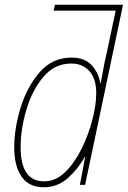

<svg xmlns="http://www.w3.org/2000/svg" viewBox="-20 -780 539 810"><path d="M164 10Q223 10 266.5 -29Q310 -68 337 -117H339L317 0H339L499 -760H212L206 -735H468L429 -551Q422 -522 416 -490Q410 -458 405 -429H403Q397 -470 368 -503.5Q339 -537 282 -537Q201 -537 147.5 -475.5Q94 -414 67 -326Q40 -238 40 -158Q40 -80 71 -35Q102 10 164 10ZM166 -15Q67 -15 67 -159Q67 -234 91 -316Q115 -398 162.5 -455Q210 -512 281 -512Q328 -512 357 -480Q386 -448 386 -387Q386 -339 370 -276Q354 -213 324.5 -153Q295 -93 255 -54Q215 -15 166 -15Z"/></svg>

Font: Noto Sans UI SemiCondensed Thin
Style: Italic
Weight: 250
Width: 4
Italic angle: -12°
Designer: Monotype Design Team
Foundry: Monotype Imaging Inc.
Version: Version 1.901